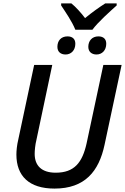

<svg xmlns="http://www.w3.org/2000/svg" viewBox="-20 -1094 732 1124"><path d="M421 -920H521C552 -963 627 -1030 663 -1062V-1074H596C560 -1051 518 -1021 478 -988C453 -1021 423 -1054 398 -1074H338V-1062C363 -1024 402 -968 421 -920ZM364 -775C396 -775 421 -799 421 -838C421 -866 404 -881 375 -881C337 -881 316 -855 316 -820C316 -790 336 -775 364 -775ZM545 -775C577 -775 602 -799 602 -838C602 -866 585 -881 556 -881C519 -881 497 -855 497 -820C497 -790 518 -775 545 -775ZM299 10C477 10 559 -91 592 -246L692 -714H585L487 -255C462 -142 415 -83 306 -83C224 -83 183 -124 183 -193C183 -213 186 -246 193 -274L286 -714H180L87 -277C79 -244 76 -211 76 -189C76 -64 150 10 299 10Z"/></svg>

Font: Noto Sans Medium
Style: Italic
Weight: 500
Italic angle: -12°
Designer: Monotype Design Team
Foundry: Monotype Imaging Inc.
Version: Version 2.013